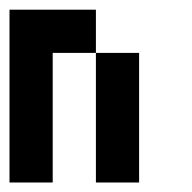

<svg xmlns="http://www.w3.org/2000/svg" viewBox="-20 -384 404 404"><path d="M0 -90.9H90.9V0H0ZM0 -181.8H90.9V-90.9H0ZM0 -272.7H90.9V-181.8H0ZM0 -363.6H90.9V-272.7H0ZM90.9 -363.6H181.8V-272.7H90.9ZM181.8 -272.7H272.7V-181.8H181.8ZM181.8 -181.8H272.7V-90.9H181.8ZM181.8 -90.9H272.7V0H181.8Z"/></svg>

Font: Micro 5
Style: Regular
Weight: 400
Designer: Sarah Cadigan-Fried
Version: Version 1.000; ttfautohint (v1.8.4.7-5d5b)